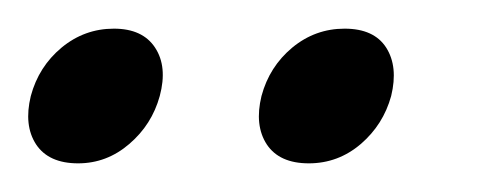

<svg xmlns="http://www.w3.org/2000/svg" viewBox="-33 -626 342 134"><path d="M21.5 -512Q1 -512 -7.8 -525.2Q-16.5 -538.5 -11.5 -559Q-6 -579.5 10 -592.8Q26 -606 46.5 -606Q66.5 -606 75.2 -592.8Q84 -579.5 78.5 -559Q73 -539 57.2 -525.5Q41.5 -512 21.5 -512ZM182.5 -512Q162 -512 153.2 -525.2Q144.5 -538.5 149.5 -559Q155 -579.5 171 -592.8Q187 -606 207.5 -606Q228 -606 236.5 -592.8Q245 -579.5 240 -559Q234.5 -539 218.8 -525.5Q203 -512 182.5 -512Z"/></svg>

Font: Fraunces 72pt S100 Light
Style: Italic
Weight: 300
Italic angle: -16°
Version: Version 1.000; ttfautohint (v1.8.3)